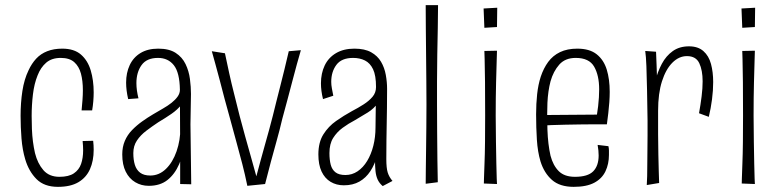

<svg xmlns="http://www.w3.org/2000/svg" viewBox="-20 -715 3042 746"><path d="M205 11Q152 11 122 -19Q92 -49 78 -96Q67 -133 63.5 -177Q60 -221 60 -265Q60 -316 67 -361.5Q74 -407 91 -442Q103 -468 120.5 -487Q138 -506 163.5 -516Q189 -526 222 -526Q268 -526 294.5 -503Q321 -480 332.5 -441.5Q344 -403 344 -356Q344 -340 342.5 -321.5Q341 -303 338 -286H297Q299 -306 300.5 -326.5Q302 -347 302 -364Q302 -401 294.5 -429Q287 -457 268.5 -473.5Q250 -490 216 -490Q181 -490 159.5 -471.5Q138 -453 126 -422Q113 -390 108 -348.5Q103 -307 103 -264Q103 -239 104 -213.5Q105 -188 108 -165Q111 -142 116 -120Q126 -80 148.5 -54Q171 -28 211 -28Q247 -28 267 -41.5Q287 -55 295 -78Q303 -101 303 -131Q303 -139 302.5 -148Q302 -157 301 -167L342 -168Q343 -159 343.5 -150.5Q344 -142 344 -133Q344 -90 329.5 -57.5Q315 -25 284.5 -7Q254 11 205 11Z M680 0V-137L679 -366Q678 -433 655.5 -461.5Q633 -490 594 -490Q550 -490 530 -462Q510 -434 510 -392Q510 -378 512 -363.5Q514 -349 518 -333L478 -330Q474 -347 472 -363Q470 -379 470 -394Q470 -432 484 -462Q498 -492 526 -509Q554 -526 595 -526Q637 -526 662.5 -509.5Q688 -493 701 -466Q714 -439 718 -408Q722 -377 722 -350L720 -232L723 1ZM558 7Q529 7 505.5 -7Q482 -21 468.5 -48Q455 -75 455 -115Q455 -144 465 -167.5Q475 -191 493 -209.5Q511 -228 532 -243Q553 -258 575 -271Q595 -283 613.5 -293.5Q632 -304 646.5 -315.5Q661 -327 670 -339.5Q679 -352 679 -366L701 -356Q701 -329 685.5 -309Q670 -289 646 -272.5Q622 -256 595 -240Q571 -224 548.5 -207Q526 -190 512 -169Q498 -148 498 -120Q498 -94 504 -74.5Q510 -55 524.5 -44Q539 -33 564 -33Q598 -33 624.5 -58.5Q651 -84 666 -127Q681 -170 681 -220L708 -267Q707 -214 700 -165Q693 -116 676 -77Q659 -38 630.5 -15.5Q602 7 558 7Z M803 -516 854 -508Q862 -470 870.5 -431Q879 -392 889.5 -351Q900 -310 911 -265Q921 -226 932.5 -185.5Q944 -145 955 -105.5Q966 -66 976 -30Q985 -64 993.5 -95Q1002 -126 1010 -154.5Q1018 -183 1025.5 -210Q1033 -237 1040 -265Q1047 -293 1054 -321.5Q1061 -350 1069 -380.5Q1077 -411 1085 -444.5Q1093 -478 1102 -516L1149 -520Q1142 -496 1133.5 -465.5Q1125 -435 1116 -400Q1107 -365 1097 -328Q1087 -291 1077 -254Q1066 -207 1054.5 -166.5Q1043 -126 1032.5 -86.5Q1022 -47 1010 0L941 7Q932 -37 921.5 -77.5Q911 -118 899 -161.5Q887 -205 873 -257Q862 -295 852.5 -331.5Q843 -368 834 -402.5Q825 -437 817 -465.5Q809 -494 803 -516Z M1467 8Q1454 -3 1447.5 -17Q1441 -31 1439 -50Q1437 -69 1437 -93.5Q1437 -118 1438 -149.5Q1439 -181 1439 -220Q1439 -240 1439.5 -259.5Q1440 -279 1440 -298.5Q1440 -318 1440.5 -338Q1441 -358 1441 -377Q1441 -422 1429.5 -446Q1418 -470 1398 -480Q1378 -490 1352 -490Q1307 -490 1287 -463Q1267 -436 1267 -397Q1267 -385 1269.5 -371.5Q1272 -358 1275 -343L1235 -330Q1231 -346 1229 -361.5Q1227 -377 1227 -391Q1227 -430 1241.5 -460.5Q1256 -491 1285.5 -508.5Q1315 -526 1357 -526Q1397 -526 1422 -512Q1447 -498 1460.5 -475Q1474 -452 1479 -424Q1484 -396 1484 -370Q1484 -328 1483.5 -295.5Q1483 -263 1482.5 -233Q1482 -203 1481.5 -170.5Q1481 -138 1481 -97Q1481 -62 1486.5 -44.5Q1492 -27 1505 -12ZM1316 5Q1287 5 1264.5 -8.5Q1242 -22 1229.5 -48.5Q1217 -75 1217 -115Q1217 -162 1236.5 -193Q1256 -224 1286 -245Q1316 -266 1347 -283Q1372 -296 1393 -309.5Q1414 -323 1427.5 -339Q1441 -355 1441 -377L1463 -367Q1463 -336 1448 -314.5Q1433 -293 1409 -278Q1385 -263 1359 -248Q1334 -235 1311.5 -218.5Q1289 -202 1274.5 -179Q1260 -156 1260 -120Q1260 -94 1265 -75Q1270 -56 1283.5 -45.5Q1297 -35 1322 -35Q1348 -35 1369.5 -49.5Q1391 -64 1406.5 -89.5Q1422 -115 1430.5 -148.5Q1439 -182 1439 -220L1466 -267Q1465 -224 1460.5 -184.5Q1456 -145 1446 -110.5Q1436 -76 1419 -50Q1402 -24 1376.5 -9.5Q1351 5 1316 5Z M1634 -1Q1634 -24 1634.5 -58Q1635 -92 1635.5 -134Q1636 -176 1636.5 -220.5Q1637 -265 1637 -309Q1637 -349 1636.5 -399Q1636 -449 1635.5 -502.5Q1635 -556 1634.5 -606Q1634 -656 1634 -695H1682Q1682 -656 1681 -606.5Q1680 -557 1679 -503Q1678 -449 1678 -398.5Q1678 -348 1678 -309Q1678 -256 1678.5 -199.5Q1679 -143 1679.5 -92Q1680 -41 1681 -7Z M1911 0 1860 -2Q1860 -2 1860.5 -22.5Q1861 -43 1862.5 -79.5Q1864 -116 1864.5 -164Q1865 -212 1865 -267Q1865 -340 1864.5 -396.5Q1864 -453 1863 -485Q1862 -517 1862 -517L1911 -518Q1911 -518 1910 -485Q1909 -452 1907.5 -395Q1906 -338 1906 -266Q1906 -212 1907 -164Q1908 -116 1908.5 -79Q1909 -42 1910 -21Q1911 0 1911 0ZM1911 -610 1862 -607 1859 -682 1912 -685Z M2209 11Q2155 11 2124.5 -16Q2094 -43 2080 -88Q2069 -125 2066 -172Q2063 -219 2063 -271Q2063 -312 2067 -349Q2071 -386 2081 -417Q2092 -450 2110 -474.5Q2128 -499 2156 -512.5Q2184 -526 2223 -526Q2271 -526 2298.5 -504Q2326 -482 2337.5 -444.5Q2349 -407 2349 -358Q2349 -339 2347.5 -318Q2346 -297 2343.5 -275.5Q2341 -254 2338 -232L2299 -267Q2302 -285 2304 -302.5Q2306 -320 2307 -336.5Q2308 -353 2308 -368Q2308 -422 2288.5 -456Q2269 -490 2217 -490Q2176 -490 2153 -464Q2130 -438 2119 -399Q2114 -380 2111 -359Q2108 -338 2107 -315.5Q2106 -293 2106 -270Q2106 -240 2107 -211Q2108 -182 2111 -157Q2114 -132 2119 -110Q2129 -72 2151 -50Q2173 -28 2214 -28Q2264 -28 2285 -49.5Q2306 -71 2306 -111Q2306 -120 2305 -130.5Q2304 -141 2302 -152L2344 -147Q2346 -138 2346 -130Q2346 -122 2346 -113Q2346 -78 2332.5 -49.5Q2319 -21 2289 -5Q2259 11 2209 11ZM2082 -227V-268L2339 -270L2338 -232Q2316 -232 2289 -232Q2262 -232 2233.5 -231.5Q2205 -231 2176.5 -230.5Q2148 -230 2123.5 -229Q2099 -228 2082 -227Z M2696 -275Q2702 -308 2706 -340Q2710 -372 2710 -399Q2710 -442 2697 -469.5Q2684 -497 2649 -497Q2618 -497 2592.5 -471.5Q2567 -446 2552 -399Q2537 -352 2537 -285L2508 -248Q2509 -282 2512.5 -321.5Q2516 -361 2525.5 -398.5Q2535 -436 2551.5 -467Q2568 -498 2594 -516.5Q2620 -535 2657 -535Q2692 -535 2713 -516.5Q2734 -498 2742.5 -466.5Q2751 -435 2751 -396Q2751 -364 2746.5 -329Q2742 -294 2734 -261ZM2493 4Q2494 -10 2494.5 -31Q2495 -52 2495 -77.5Q2495 -103 2495.5 -131.5Q2496 -160 2496 -189.5Q2496 -219 2496 -247Q2495 -313 2494 -366.5Q2493 -420 2491.5 -458.5Q2490 -497 2487 -517L2529 -514Q2530 -495 2531 -464.5Q2532 -434 2533.5 -390.5Q2535 -347 2537 -285Q2537 -236 2537 -193.5Q2537 -151 2538 -115Q2539 -79 2539.5 -51.5Q2540 -24 2541 -4Z M2913 0 2862 -2Q2862 -2 2862.5 -22.5Q2863 -43 2864.5 -79.5Q2866 -116 2866.5 -164Q2867 -212 2867 -267Q2867 -340 2866.5 -396.5Q2866 -453 2865 -485Q2864 -517 2864 -517L2913 -518Q2913 -518 2912 -485Q2911 -452 2909.5 -395Q2908 -338 2908 -266Q2908 -212 2909 -164Q2910 -116 2910.5 -79Q2911 -42 2912 -21Q2913 0 2913 0ZM2913 -610 2864 -607 2861 -682 2914 -685Z"/></svg>

Font: Truculenta ExtraLight
Style: Regular
Weight: 250
Version: Version 1.002